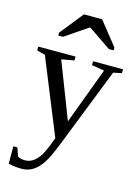

<svg xmlns="http://www.w3.org/2000/svg" viewBox="-134 -770 768 1059"><g transform="rotate(15 250.0 -240.0)"><path d="M97.2 215.8Q59.1 215.8 22 207V107.9H44.9L61 154.8Q76.2 166 103 166Q128.4 166 149.9 151.4Q171.4 136.7 189.2 107.9Q207 79.1 233.9 4.9L59.1 -424.8L12.2 -437V-459H225.1V-437L152.8 -423.8L276.9 -103L397 -424.8L325.2 -437V-459H496.1V-437L448.2 -426.8L269 28.8Q237.3 109.4 213.9 144.5Q190.4 179.7 162.1 197.8Q133.8 215.8 97.2 215.8ZM103 -546.4V-562.5L209.5 -695.8H313.5L419.4 -562.5V-546.4H392.1L261.2 -635.7L130.4 -546.4Z"/></g></svg>

Font: Tinos
Style: Regular
Weight: 400
Designer: Steve Matteson
Foundry: Monotype Imaging Inc.
Version: Version 1.23